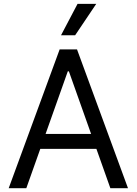

<svg xmlns="http://www.w3.org/2000/svg" viewBox="-20 -986 716 1006"><path d="M117.9 0 191.1 -206H485.1L558.2 0H650.6L383.5 -727.3H292.6L25.6 0ZM218.8 -284.1 335.2 -612.2H340.9L457.4 -284.1ZM299.7 -801.1H373.6L484.4 -965.9H386.4Z"/></svg>

Font: Karasuma Gothic
Style: Regular
Weight: 400
Designer: Rasmus Andersson, Ryoko Nishizuka
Foundry: Genbu
Version: Version 1.00